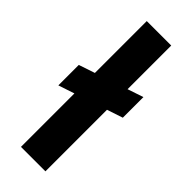

<svg xmlns="http://www.w3.org/2000/svg" viewBox="-239 -749 777 777"><g transform="rotate(45 149.5 -360.0)"><path d="M11 -283V-400L288 -493V-375ZM80 0V-720H220V0Z"/></g></svg>

Font: DM Sans 9pt ExtraBold
Style: Regular
Weight: 800
Version: Version 4.004;gftools[0.9.30]